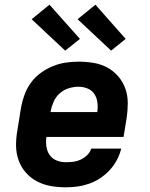

<svg xmlns="http://www.w3.org/2000/svg" viewBox="-20 -791 640 819"><path d="M261 8Q228 8 196.5 2.5Q165 -3 137.5 -17.5Q110 -32 90 -55Q70 -78 59.5 -107Q49 -136 48.5 -168.5Q48 -201 54 -234L70 -334Q75 -361 85 -388Q95 -415 112.5 -439Q130 -463 154.5 -480.5Q179 -498 206 -509Q233 -520 261 -524Q289 -528 316 -528Q349 -528 380.5 -522.5Q412 -517 438.5 -502.5Q465 -488 485 -464.5Q505 -441 515 -412Q525 -383 525 -351Q525 -319 520 -286L507 -207H178Q175 -186 178 -165.5Q181 -145 192 -129.5Q203 -114 221.5 -106.5Q240 -99 261 -99Q277 -99 293 -101Q309 -103 324 -110Q339 -117 351.5 -129Q364 -141 369 -157H497Q491 -132 478.5 -108.5Q466 -85 448 -65.5Q430 -46 407.5 -31Q385 -16 360.5 -7.5Q336 1 311 4.5Q286 8 261 8ZM196 -313H395Q398 -334 395.5 -354Q393 -374 382.5 -390Q372 -406 353.5 -413.5Q335 -421 315 -421Q294 -421 273 -414.5Q252 -408 235 -393Q218 -378 209 -357.5Q200 -337 196 -317ZM454 -575 311 -709 387 -771 516 -625ZM258 -575 115 -709 191 -771 321 -625Z"/></svg>

Font: Iosevka SS04 XBd Ex Obl
Style: Regular
Weight: 800
Width: 7
Italic angle: -9°
Monospace: yes
Designer: Belleve Invis
Foundry: Belleve Invis
Version: Version 19.0.0; ttfautohint (v1.8.4)